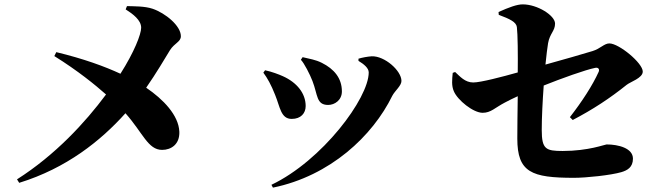

<svg xmlns="http://www.w3.org/2000/svg" viewBox="-20 -804 3040 880"><path d="M556 -761C589 -740 627 -712 627 -677C627 -647 595 -565 532 -466C461 -499 363 -535 238 -565L229 -547C338 -479 415 -416 466 -371C371 -243 234 -94 58 18L68 34C285 -33 442 -159 555 -285C635 -195 658 -117 723 -117C765 -117 804 -143 802 -200C799 -276 728 -349 650 -402C696 -468 737 -538 759 -574C780 -607 809 -612 809 -638C809 -686 738 -744 679 -764C643 -776 596 -775 562 -776Z M1412 -433C1437 -369 1429 -323 1484 -323C1514 -323 1547 -345 1547 -385C1547 -446 1511 -488 1455 -516C1425 -531 1399 -534 1367 -542L1359 -530C1374 -515 1401 -462 1412 -433ZM1778 -365C1790 -388 1820 -411 1820 -433C1820 -480 1743 -548 1684 -546C1666 -545 1639 -540 1623 -535V-525C1648 -510 1670 -492 1670 -472C1670 -354 1457 -68 1224 43L1231 56C1494 2 1688 -181 1778 -365ZM1241 -369C1264 -313 1267 -259 1317 -259C1359 -259 1381 -285 1381 -318C1381 -376 1341 -426 1276 -455C1258 -463 1227 -475 1195 -482L1187 -471C1205 -447 1223 -415 1241 -369Z M2605 -254C2697 -302 2776 -354 2852 -415C2869 -429 2926 -446 2926 -476C2926 -515 2817 -605 2773 -605C2749 -605 2732 -581 2696 -570C2657 -558 2560 -530 2480 -508C2484 -551 2489 -586 2492 -606C2500 -651 2524 -662 2524 -696C2524 -733 2443 -784 2376 -784C2349 -784 2312 -770 2265 -749L2266 -736C2317 -717 2346 -703 2349 -680C2353 -647 2354 -553 2353 -472C2282 -452 2183 -426 2149 -426C2111 -426 2088 -454 2066 -474L2055 -470C2052 -439 2049 -411 2060 -386C2077 -345 2149 -287 2192 -287C2230 -287 2248 -310 2294 -334C2312 -344 2332 -353 2353 -363C2352 -295 2351 -215 2351 -169C2351 -14 2416 11 2611 11C2668 11 2780 -1 2828 -15C2855 -23 2881 -37 2881 -77C2881 -125 2814 -142 2760 -142C2753 -142 2677 -112 2559 -112C2482 -112 2463 -120 2463 -208C2463 -267 2467 -342 2472 -412C2552 -444 2663 -484 2708 -493C2722 -496 2729 -487 2724 -475C2696 -413 2648 -339 2592 -267Z"/></svg>

Font: Noto Serif CJK JP Black
Style: Regular
Weight: 900
Designer: Ryoko NISHIZUKA 西塚涼子 (kana & ideographs); Frank Grießhammer (Latin, Greek & Cyrillic); Wenlong ZHANG 张文龙 (bopomofo); San
Foundry: Adobe Systems Incorporated
Version: Version 1.001;PS 1.001;hotconv 16.6.54;makeotf.lib2.5.65590